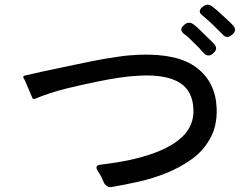

<svg xmlns="http://www.w3.org/2000/svg" viewBox="-20 -853 1040 810"><path d="M919 -708Q898 -729 877.5 -749Q857 -769 834 -788Q813 -803 831 -821L835 -824Q844 -833 856 -833Q867 -833 875 -826Q880 -822 885 -818Q890 -814 896 -809L944 -765Q949 -760 954 -755.5Q959 -751 963 -746Q981 -726 961 -708L957 -705Q947 -697 939 -697Q928 -697 919 -708ZM839 -630Q834 -635 829.5 -640Q825 -645 820 -651Q809 -662 798 -672.5Q787 -683 776 -694Q771 -699 765.5 -703Q760 -707 755 -711Q735 -728 754 -745L757 -748Q766 -757 778 -757Q788 -757 798 -749Q803 -745 808 -741Q813 -737 818 -732L865 -686L884 -667Q901 -647 881 -630L877 -626Q869 -619 860 -619Q848 -619 839 -630ZM417 -85Q415 -91 412 -97Q409 -103 406 -110Q402 -116 398.5 -122Q395 -128 392 -133Q378 -155 403 -158Q443 -163 490.5 -171Q538 -179 585 -192.5Q632 -206 674.5 -226Q717 -246 747 -274Q799 -322 796 -392Q793 -470 738 -504Q682 -539 572 -534Q527 -532 484 -525.5Q441 -519 397 -510Q331 -497 260 -479.5Q189 -462 127 -436Q119 -433 116 -441L84 -516L79 -524Q76 -532 84 -534L154 -550L258 -572Q313 -584 368.5 -595Q424 -606 480 -614Q506 -618 527.5 -619.5Q549 -621 568 -622Q731 -628 810 -567Q890 -506 894 -396Q897 -320 864 -264Q835 -214 787 -180Q739 -146 682 -123Q625 -100 564.5 -86.5Q504 -73 451 -64Q440 -62 431 -68Q422 -74 417 -85Z"/></svg>

Font: Higure Gothic Medium
Style: Regular
Weight: 500
Designer: Yoshimichi Ohira
Foundry: Positype
Version: Version 1.000